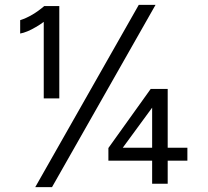

<svg xmlns="http://www.w3.org/2000/svg" viewBox="-20 -756 854 790"><path d="M751 -95H670V0H606V-95H426V-147L600 -390H670V-148H751ZM620 -736 194 14H125L551 -736ZM224 -351H160V-666Q144 -654 128 -645Q91 -623 63 -618V-673Q113 -689 162 -731H224ZM606 -148V-313L485 -148Z"/></svg>

Font: Mingzat
Style: Regular
Weight: 400
Designer: Jason Glavy (Lepcha), Lorna Priest (Lepcha additions), Walt Agee (Sophia), Victor Gaultney (Sophia)
Foundry: SIL International
Version: Version 0.100